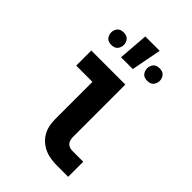

<svg xmlns="http://www.w3.org/2000/svg" viewBox="-223 -851 945 945"><g transform="rotate(45 250.0 -378.5)"><path d="M358 0Q337 0 315 -3Q293 -6 273 -14.5Q253 -23 236 -37.5Q219 -52 208 -71Q197 -90 192.5 -111.5Q188 -133 188 -155V-415H75V-520H312V-155Q312 -145 314.5 -135.5Q317 -126 323.5 -118.5Q330 -111 339.5 -108Q349 -105 358 -105H434V0ZM202 -600 214 -757H314L284 -600ZM375 -609Q366 -609 357.5 -611.5Q349 -614 343 -620.5Q337 -627 334 -635.5Q331 -644 331 -653Q331 -661 334 -669.5Q337 -678 343 -684.5Q349 -691 357.5 -693.5Q366 -696 375 -696Q384 -696 392.5 -693.5Q401 -691 407 -684.5Q413 -678 416 -669.5Q419 -661 419 -653Q419 -644 416 -635.5Q413 -627 407 -620.5Q401 -614 392.5 -611.5Q384 -609 375 -609ZM125 -609Q116 -609 107.5 -611.5Q99 -614 93 -620.5Q87 -627 84 -635.5Q81 -644 81 -653Q81 -661 84 -669.5Q87 -678 93 -684.5Q99 -691 107.5 -693.5Q116 -696 125 -696Q134 -696 142.5 -693.5Q151 -691 157 -684.5Q163 -678 166 -669.5Q169 -661 169 -653Q169 -644 166 -635.5Q163 -627 157 -620.5Q151 -614 142.5 -611.5Q134 -609 125 -609Z"/></g></svg>

Font: Iosevka Curly Slab Extrabold
Style: Regular
Weight: 800
Monospace: yes
Designer: Belleve Invis
Foundry: Belleve Invis
Version: Version 22.1.2; ttfautohint (v1.8.4)